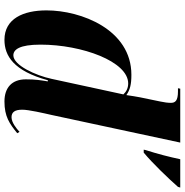

<svg xmlns="http://www.w3.org/2000/svg" viewBox="-4 -796 810 841"><g transform="rotate(90 400.5 -375.0)"><path d="M637 -609 635 -600H648C694 -638 761 -708 798 -750L801 -760H677C666 -709 654 -662 637 -609ZM154 10C224 10 290 -30 331 -180H336C331 -149 327 -126 327 -84C327 -22 364 10 424 10C490 10 521 -12 563 -46L557 -56C542 -42 516 -21 493 -21C471 -21 460 -35 460 -68C460 -96 475 -161 483 -196L604 -760H368L366 -750H380C421 -750 430 -738 430 -719C430 -706 428 -690 424 -672L406 -585C404 -573 398 -542 396 -524C373 -540 350 -546 307 -546C109 -546 25 -326 25 -174C25 -73 61 10 154 10ZM222 -29C197 -29 175 -55 175 -148C175 -330 249 -532 345 -532C365 -532 381 -524 393 -511L325 -197C310 -126 265 -29 222 -29Z"/></g></svg>

Font: Noto Serif Display Condensed ExtraBold
Style: Italic
Weight: 800
Width: 3
Italic angle: -12°
Designer: Monotype Design Team
Foundry: Monotype Imaging Inc.
Version: Version 2.009